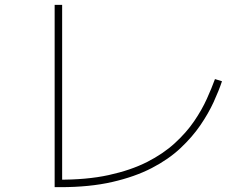

<svg xmlns="http://www.w3.org/2000/svg" viewBox="-20 -752 1040 794"><path d="M869 -425 898 -416Q885 -377 863.5 -330Q842 -283 808.5 -234Q775 -185 726 -139Q677 -93 607.5 -57Q538 -21 444.5 0.5Q351 22 229 22H206V-732H237V5L218 -9Q338 -8 429.5 -28Q521 -48 588 -82Q655 -116 703 -160Q751 -204 783 -251Q815 -298 835.5 -343.5Q856 -389 869 -425Z"/></svg>

Font: Murecho Thin ExtraLight
Style: Regular
Weight: 250
Version: Version 1.010